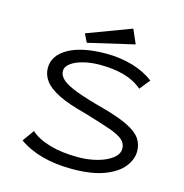

<svg xmlns="http://www.w3.org/2000/svg" viewBox="-116 -905 982 1023"><g transform="rotate(15 375.0 -393.5)"><path d="M371 10Q190 10 78 -69L124 -133Q162 -98 229.5 -78.5Q297 -59 386 -59Q441 -59 490.5 -72Q540 -85 571.5 -109Q603 -133 603 -164Q603 -193 580 -212.5Q557 -232 504.5 -250Q452 -268 365 -294Q267 -319 211 -347Q155 -375 131.5 -407.5Q108 -440 108 -477Q108 -547 183 -589Q258 -631 391 -631Q468 -631 536 -611Q604 -591 653 -553L607 -496Q564 -533 505.5 -549Q447 -565 375 -565Q325 -565 283 -554.5Q241 -544 215.5 -525.5Q190 -507 190 -482Q190 -456 215 -434.5Q240 -413 296.5 -392Q353 -371 447 -346Q539 -321 590 -295.5Q641 -270 662 -240Q683 -210 683 -170Q683 -126 650.5 -84.5Q618 -43 549 -16.5Q480 10 371 10ZM274 -660 251 -706 494 -797 528 -719Z"/></g></svg>

Font: Inconsolata ExtraExpanded Thin
Style: Regular
Weight: 100
Width: 8
Monospace: yes
Designer: Raph Levien, Cyreal, Brenton Simpson
Foundry: Raph Levien, Cyreal, Google
Version: Version 3.100; ttfautohint (v1.8.4.7-5d5b)